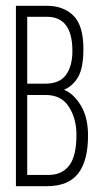

<svg xmlns="http://www.w3.org/2000/svg" viewBox="-20 -643 353 663"><path d="M35 0V-623H142Q199 -623 233.5 -589Q268 -555 268 -474Q268 -410 250.5 -378.5Q233 -347 201 -333Q234 -320 259 -279Q284 -238 284 -175Q284 -88 250 -44Q216 0 141 0ZM74 -354H135Q186 -354 208 -384.5Q230 -415 230 -467Q230 -585 142 -585H74ZM74 -39H148Q194 -39 219 -71.5Q244 -104 244 -178Q244 -233 218 -274Q192 -315 138 -315H74Z"/></svg>

Font: Inconsolata ExtraCondensed Light
Style: Regular
Weight: 300
Width: 2
Monospace: yes
Designer: Raph Levien, Cyreal, Brenton Simpson
Foundry: Raph Levien, Cyreal, Google
Version: Version 3.100; ttfautohint (v1.8.4.7-5d5b)